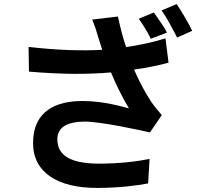

<svg xmlns="http://www.w3.org/2000/svg" viewBox="-20 -871 980 941"><path d="M691 -732C701 -716 711 -699 719 -681L798 -711C790 -729 779 -745 768 -761C758 -776 746 -793 734 -810L660 -779C671 -763 682 -748 691 -732ZM887 -785C873 -809 858 -833 846 -851L772 -820C785 -802 799 -779 812 -755C825 -731 838 -707 848 -687L922 -720C914 -737 901 -761 887 -785ZM226 -6C280 31 358 50 454 50C568 50 652 38 706 28L713 -92C647 -79 564 -69 462 -69C332 -70 261 -105 261 -189C261 -247 310 -275 396 -275C473 -275 663 -234 715 -222L773 -307C756 -327 738 -347 722 -371C697 -408 664 -467 637 -530C696 -538 757 -550 806 -564L791 -683C731 -664 663 -650 598 -640C582 -687 568 -742 558 -790L432 -775C445 -744 456 -709 462 -687L481 -627C383 -621 260 -625 120 -641L122 -520C202 -513 274 -510 341 -509C408 -509 468 -511 524 -516C550 -452 584 -386 612 -340C583 -347 490 -376 384 -376C261 -376 142 -332 142 -169C142 -98 172 -43 226 -6Z"/></svg>

Font: GenSekiGothic2 TW B
Style: Regular
Weight: 700
Version: Version 2.100;PS 2.1;hotconv 16.6.51;makeotf.lib2.5.65220 DE